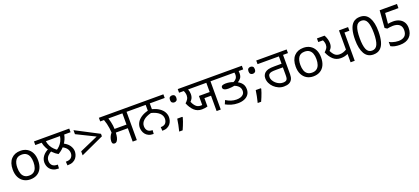

<svg xmlns="http://www.w3.org/2000/svg" viewBox="66 -2062 7687 3519"><g transform="rotate(-20 3909.5 -303.0)"><path d="M551 -269Q551 -180 520.5 -117.5Q490 -55 434 -22.5Q378 10 301 10Q230 10 174.5 -22.5Q119 -55 87 -117.5Q55 -180 55 -269Q55 -402 122 -474Q189 -546 304 -546Q377 -546 432.5 -513.5Q488 -481 519.5 -419.5Q551 -358 551 -269ZM146 -269Q146 -206 162.5 -159.5Q179 -113 214 -88Q249 -63 303 -63Q357 -63 392 -88Q427 -113 443.5 -159.5Q460 -206 460 -269Q460 -333 443 -378Q426 -423 391.5 -447.5Q357 -472 302 -472Q220 -472 183 -418Q146 -364 146 -269Z M942 -250Q887 -281 841 -328.5Q795 -376 764 -433.5Q733 -491 722 -551H598V-622H1286V-551H1162Q1154 -504 1134.5 -460.5Q1115 -417 1086.5 -378Q1058 -339 1021.5 -306.5Q985 -274 942 -250ZM1080 -551H804Q812 -498 834.5 -455Q857 -412 890 -379Q923 -346 961 -322L923 -323Q962 -345 994.5 -378Q1027 -411 1049.5 -454.5Q1072 -498 1080 -551ZM644 -193Q644 -261 688 -317.5Q732 -374 811 -408L851 -353Q799 -329 761.5 -289.5Q724 -250 724 -195Q724 -141 756 -107Q788 -73 859 -73H864L859 0H853Q791 0 750.5 -19Q710 -38 686.5 -67.5Q663 -97 653.5 -130.5Q644 -164 644 -193ZM1240 -194Q1240 -165 1230 -131.5Q1220 -98 1197 -68Q1174 -38 1133.5 -19Q1093 0 1031 0H1025L1020 -73H1031Q1098 -73 1129 -106.5Q1160 -140 1160 -191Q1160 -241 1127.5 -283Q1095 -325 1026 -353L1069 -412Q1161 -370 1200.5 -312.5Q1240 -255 1240 -194Z M1349 -155 1708 -313 1349 -490V-568L1800 -333V-284L1349 -77Z M2297 0V-261H2063Q2061 -206 2050.5 -165.5Q2040 -125 2021.5 -103Q2003 -81 1976 -81Q1956 -81 1942.5 -93Q1929 -105 1929 -139Q1929 -154 1934 -178.5Q1939 -203 1952.5 -232Q1966 -261 1990 -288Q1988 -331 1981.5 -376.5Q1975 -422 1964 -466.5Q1953 -511 1938 -551H1864V-622H2474V-551H2378V0ZM2064 -332H2297V-551H2024Q2037 -511 2045.5 -472.5Q2054 -434 2059 -399Q2064 -364 2064 -332Z M2707 0Q2648 0 2609 -19Q2570 -38 2547.5 -68Q2525 -98 2515.5 -131.5Q2506 -165 2506 -194Q2506 -245 2532 -292.5Q2558 -340 2612.5 -378Q2667 -416 2751 -438V-551H2460V-622H3122V-551H2831V-438Q2916 -416 2970 -378Q3024 -340 3050 -292.5Q3076 -245 3076 -194Q3076 -165 3067 -131.5Q3058 -98 3035.5 -68Q3013 -38 2974 -19Q2935 0 2876 0L2871 -73Q2938 -73 2967 -107Q2996 -141 2996 -195Q2996 -257 2944 -305Q2892 -353 2791 -378Q2690 -353 2638 -305Q2586 -257 2586 -195Q2586 -141 2615.5 -107Q2645 -73 2712 -73Z M3305 -116 3312 -105Q3303 -70 3289.5 -32Q3276 6 3260.5 44Q3245 82 3228 119H3161Q3176 60 3188.5 -2Q3201 -64 3208 -116ZM3262 -414Q3236 -414 3218 -430Q3200 -446 3200 -482Q3200 -520 3218 -535Q3236 -550 3262 -550Q3288 -550 3306 -535Q3324 -520 3324 -482Q3324 -446 3306 -430Q3288 -414 3262 -414Z M3934 0V-299H3805V-136Q3783 -129 3753.5 -124.5Q3724 -120 3693 -120Q3605 -120 3545 -176.5Q3485 -233 3447 -327Q3477 -353 3497 -384Q3517 -415 3517 -457Q3517 -479 3510.5 -505.5Q3504 -532 3493 -551H3402V-622H4112V-551H4015V0ZM3724 -371H3934V-551H3578Q3588 -526 3592.5 -502Q3597 -478 3597 -457Q3597 -403 3576.5 -367Q3556 -331 3524 -307L3528 -352Q3560 -273 3597.5 -233Q3635 -193 3693 -193Q3704 -193 3711 -193.5Q3718 -194 3724 -195Z M4354 0Q4287 0 4226.5 -18Q4166 -36 4117 -64L4149 -137Q4197 -106 4247 -89.5Q4297 -73 4352 -73Q4396 -73 4431.5 -84.5Q4467 -96 4488.5 -121.5Q4510 -147 4510 -189Q4510 -222 4496 -247Q4482 -272 4457 -291.5Q4432 -311 4398 -324Q4376 -320 4346 -316Q4316 -312 4285 -312Q4239 -312 4215 -320.5Q4191 -329 4182 -342Q4173 -355 4173 -369Q4173 -398 4198.5 -408.5Q4224 -419 4261 -419Q4301 -419 4336.5 -412.5Q4372 -406 4406 -393Q4441 -407 4463.5 -436Q4486 -465 4486 -512Q4486 -526 4483.5 -542.5Q4481 -559 4474 -578L4518 -551H4097V-622H4653V-551H4528L4559 -576Q4563 -560 4565 -542.5Q4567 -525 4567 -511Q4567 -449 4542.5 -416.5Q4518 -384 4481 -362Q4514 -344 4539 -320Q4564 -296 4578 -264Q4592 -232 4592 -188Q4592 -127 4561.5 -85Q4531 -43 4477.5 -21.5Q4424 0 4354 0Z M4836 -116 4843 -105Q4834 -70 4820.5 -32Q4807 6 4791.5 44Q4776 82 4759 119H4692Q4707 60 4719.5 -2Q4732 -64 4739 -116ZM4793 -414Q4767 -414 4749 -430Q4731 -446 4731 -482Q4731 -520 4749 -535Q4767 -550 4793 -550Q4819 -550 4837 -535Q4855 -520 4855 -482Q4855 -446 4837 -430Q4819 -414 4793 -414Z M5250 0Q5196 0 5147 -21.5Q5098 -43 5059.5 -79.5Q5021 -116 4999 -162.5Q4977 -209 4977 -258Q4977 -294 4989.5 -319.5Q5002 -345 5022 -363Q5049 -386 5090.5 -397Q5132 -408 5212 -408H5349V-551H4933V-622H5526V-551H5430V-172Q5430 -114 5410.5 -76Q5391 -38 5351.5 -19Q5312 0 5250 0ZM5257 -73Q5280 -73 5299 -78Q5318 -83 5330 -96Q5339 -107 5344 -124.5Q5349 -142 5349 -183V-337H5222Q5160 -337 5129 -331.5Q5098 -326 5081 -311Q5068 -300 5063 -285Q5058 -270 5058 -252Q5058 -220 5075 -188Q5092 -156 5120.5 -130Q5149 -104 5184.5 -88.5Q5220 -73 5257 -73Z M6070 -269Q6070 -180 6039.5 -117.5Q6009 -55 5953 -22.5Q5897 10 5820 10Q5749 10 5693.5 -22.5Q5638 -55 5606 -117.5Q5574 -180 5574 -269Q5574 -402 5641 -474Q5708 -546 5823 -546Q5896 -546 5951.5 -513.5Q6007 -481 6038.5 -419.5Q6070 -358 6070 -269ZM5665 -269Q5665 -206 5681.5 -159.5Q5698 -113 5733 -88Q5768 -63 5822 -63Q5876 -63 5911 -88Q5946 -113 5962.5 -159.5Q5979 -206 5979 -269Q5979 -333 5962 -378Q5945 -423 5910.5 -447.5Q5876 -472 5821 -472Q5739 -472 5702 -418Q5665 -364 5665 -269Z M6547 0V-180L6553 -165Q6519 -149 6485 -140.5Q6451 -132 6408 -132Q6320 -132 6260 -186.5Q6200 -241 6162 -333Q6192 -359 6212 -389Q6232 -419 6232 -459Q6232 -481 6225.5 -506.5Q6219 -532 6208 -551H6117V-622H6266Q6288 -582 6300 -539.5Q6312 -497 6312 -460Q6312 -407 6291.5 -371.5Q6271 -336 6238 -313L6242 -357Q6274 -282 6312 -244Q6350 -206 6408 -206Q6449 -206 6483 -217.5Q6517 -229 6553 -251L6547 -240V-622H6724V-551H6628V0Z M6992 10Q6877 10 6821 -87.5Q6765 -185 6765 -358Q6765 -474 6787.5 -556Q6810 -638 6860 -681.5Q6910 -725 6992 -725Q7108 -725 7164.5 -628.5Q7221 -532 7221 -358Q7221 -243 7198.5 -160.5Q7176 -78 7125.5 -34Q7075 10 6992 10ZM6992 -66Q7067 -66 7099 -138Q7131 -210 7131 -358Q7131 -504 7099 -576.5Q7067 -649 6992 -649Q6917 -649 6886 -576.5Q6855 -504 6855 -358Q6855 -212 6886 -139Q6917 -66 6992 -66Z M7506 10Q7456 10 7410 0.5Q7364 -9 7332 -29V-113Q7354 -98 7384.5 -87.5Q7415 -77 7448 -71.5Q7481 -66 7508 -66Q7585 -66 7628.5 -103Q7672 -140 7672 -219Q7672 -290 7629 -326.5Q7586 -363 7504 -363Q7478 -363 7444.5 -358.5Q7411 -354 7391 -350L7347 -378L7374 -714H7711V-633H7451L7432 -428Q7448 -432 7475.5 -435Q7503 -438 7534 -438Q7599 -438 7650.5 -414.5Q7702 -391 7732.5 -344.5Q7763 -298 7763 -229Q7763 -117 7697 -53.5Q7631 10 7506 10Z"/></g></svg>

Font: hexlgurmukhi05
Style: Book
Weight: 400
Designer: Jelle Bosma - Monotype Design Team
Foundry: Monotype Imaging Inc.
Version: Version 2.003